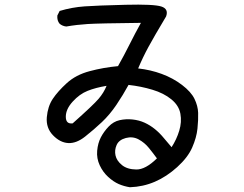

<svg xmlns="http://www.w3.org/2000/svg" viewBox="-20 -744 1040 819"><path d="M534.2 54.7Q508.8 50.8 486.3 41Q463.9 31.2 441.4 10.7Q418.9 -9.8 405.3 -39.1Q391.6 -68.4 394.5 -101.1Q397.5 -133.8 410.2 -158.2Q422.9 -182.6 443.4 -204.1Q463.9 -225.6 490.2 -231.4Q516.6 -237.3 544.9 -234.4Q573.2 -231.4 596.7 -220.7Q620.1 -210 640.6 -193.4Q661.1 -176.8 678.7 -155.3Q696.3 -133.8 711.9 -116.2Q733.4 -149.4 744.6 -186.5Q755.9 -223.6 749.5 -258.8Q743.2 -293.9 710.9 -320.3Q678.7 -346.7 629.9 -361.3Q581.1 -376 528.3 -381.8Q504.9 -338.9 476.6 -296.9Q448.2 -254.9 414.6 -223.1Q380.9 -191.4 343.3 -161.6Q305.7 -131.8 271 -133.8Q236.3 -135.7 206.1 -167Q175.8 -198.2 179.7 -244.1Q183.6 -290 205.1 -322.3Q226.6 -354.5 265.1 -389.6Q303.7 -424.8 362.3 -440.4Q420.9 -456.1 483.4 -461.9Q508.8 -506.8 532.2 -553.7Q555.7 -600.6 581.1 -646.5Q401.4 -644.5 354.5 -641.6Q307.6 -638.7 262.7 -630.9Q246.1 -632.8 234.4 -642.6Q222.7 -656.2 224.6 -677.7L234.4 -697.3Q286.1 -712.9 340.8 -716.8Q395.5 -720.7 515.6 -723.6Q635.7 -726.6 668 -716.3Q700.2 -706.1 688.5 -673.8Q637.7 -588.9 613.3 -543.9Q588.9 -499 569.3 -452.1Q622.1 -446.3 669.9 -428.7Q717.8 -411.1 756.3 -381.8Q794.9 -352.5 809.6 -322.3Q824.2 -292 825.2 -262.7Q826.2 -233.4 822.3 -195.3Q818.4 -157.2 799.8 -114.7Q781.2 -72.3 735.8 -31.2Q690.4 9.8 640.6 31.2Q590.8 52.7 534.2 54.7ZM649.4 -68.4Q633.8 -89.8 615.2 -112.8Q596.7 -135.7 571.3 -149.4Q545.9 -163.1 516.6 -155.3Q487.3 -147.5 477.5 -125.5Q467.8 -103.5 472.7 -81.1Q477.5 -58.6 500 -40Q522.5 -21.5 561.5 -21Q600.6 -20.5 649.4 -68.4ZM290 -217.8Q377.9 -295.9 400.4 -322.3Q422.9 -348.6 434.6 -377.9Q387.7 -370.1 353.5 -356.4Q319.3 -342.8 290 -310.5Q260.7 -278.3 260.7 -246.1Q260.7 -213.9 290 -217.8Z"/></svg>

Font: NaikaiFont
Style: Regular-Lite
Weight: 400
Version: Version 1.67